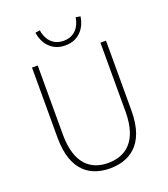

<svg xmlns="http://www.w3.org/2000/svg" viewBox="-165 -1039 1024 1168"><g transform="rotate(-20 347.0 -455.0)"><path d="M346 13C464 13 587 -47 587 -272V-726H551V-280C551 -81 453 -22 346 -22C241 -22 145 -81 145 -280V-726H108V-272C108 -47 228 13 346 13ZM346 -783C442 -783 484 -857 492 -918L462 -923C454 -866 419 -813 346 -813C273 -813 238 -866 230 -923L200 -918C208 -857 250 -783 346 -783Z"/></g></svg>

Font: Noto Sans JP Thin
Style: Regular
Weight: 100
Designer: Ryoko NISHIZUKA 西塚涼子 (kana, bopomofo & ideographs); Paul D. Hunt (Latin, Greek & Cyrillic); Sandoll Communications 산돌커뮤니
Foundry: Adobe
Version: Version 2.004;hotconv 1.0.118;makeotfexe 2.5.65603